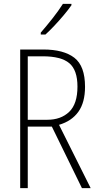

<svg xmlns="http://www.w3.org/2000/svg" viewBox="-20 -969 507 989"><path d="M203 -714Q308 -714 363 -671.5Q418 -629 418 -522Q418 -441 383.5 -393Q349 -345 284 -326L447 0H402L247 -317H123V0H84V-714ZM200 -679H123V-352H223Q294 -352 336.5 -393Q379 -434 379 -523Q379 -608 337 -643.5Q295 -679 200 -679ZM348 -942Q332 -919 308.5 -891Q285 -863 260 -836.5Q235 -810 214 -791H190V-801Q222 -838 251.5 -875.5Q281 -913 304 -949H348Z"/></svg>

Font: Noto Sans Arabic Cond ExtLt
Style: Regular
Weight: 200
Width: 3
Designer: Monotype Design Team, Nadine Chahine, Nizar Qandah and Khaled Hosny
Foundry: Monotype Imaging Inc.
Version: Version 2.012; ttfautohint (v1.8.4.7-5d5b)